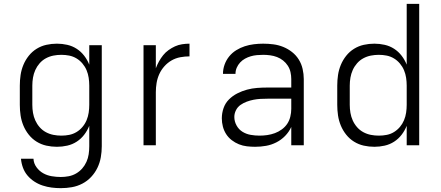

<svg xmlns="http://www.w3.org/2000/svg" viewBox="-20 -755 2290 998"><path d="M296 223Q272 223 248.5 220Q225 217 202 209.5Q179 202 159 189Q139 176 123.5 158Q108 140 99.5 117Q91 94 89 70H154Q155 94 169.5 114Q184 134 204.5 145.5Q225 157 249 161Q273 165 296 165Q317 165 337.5 161Q358 157 376 146.5Q394 136 407.5 120.5Q421 105 429.5 86Q438 67 441 46.5Q444 26 444 5V-101Q434 -76 417.5 -54.5Q401 -33 378.5 -18.5Q356 -4 329.5 2Q303 8 276 8Q248 8 221 2Q194 -4 170.5 -18.5Q147 -33 129.5 -55Q112 -77 101.5 -102.5Q91 -128 87 -155Q83 -182 83 -210V-310Q83 -338 87 -365Q91 -392 101.5 -417.5Q112 -443 129.5 -465Q147 -487 170.5 -501.5Q194 -516 221 -522Q248 -528 276 -528Q303 -528 329.5 -522Q356 -516 378.5 -501.5Q401 -487 417.5 -465.5Q434 -444 444 -419V-520H509V5Q509 34 504 62.5Q499 91 486.5 117Q474 143 454 164.5Q434 186 408 199.5Q382 213 353.5 218Q325 223 296 223ZM299 -50Q320 -50 340 -54Q360 -58 377.5 -68.5Q395 -79 408.5 -95Q422 -111 430 -130Q438 -149 441 -169.5Q444 -190 444 -210V-310Q444 -330 441 -350.5Q438 -371 430 -390Q422 -409 408.5 -425Q395 -441 377.5 -451.5Q360 -462 340 -466Q320 -470 299 -470Q278 -470 257.5 -466Q237 -462 218.5 -452Q200 -442 186 -426Q172 -410 163.5 -391Q155 -372 151.5 -351.5Q148 -331 148 -310V-210Q148 -189 151.5 -168.5Q155 -148 163.5 -129Q172 -110 186 -94Q200 -78 218.5 -68Q237 -58 257.5 -54Q278 -50 299 -50Z M726 0V-520H790V-400Q797 -419 806.5 -436Q816 -453 828 -468Q840 -483 856 -494.5Q872 -506 889.5 -514Q907 -522 926.5 -525Q946 -528 965 -528V-462Q941 -462 917 -457.5Q893 -453 872 -441Q851 -429 834.5 -410.5Q818 -392 808 -370Q798 -348 794 -324Q790 -300 790 -276V0Z M1306 8Q1285 8 1263.5 5.5Q1242 3 1222 -5Q1202 -13 1184.5 -26.5Q1167 -40 1155.5 -58Q1144 -76 1138.5 -97Q1133 -118 1133 -140Q1133 -167 1142 -193Q1151 -219 1170 -238Q1189 -257 1213.5 -269.5Q1238 -282 1264 -289Q1290 -296 1317 -298Q1344 -300 1371 -300H1494V-344Q1494 -362 1490 -380Q1486 -398 1476 -413.5Q1466 -429 1451.5 -440.5Q1437 -452 1420 -458.5Q1403 -465 1384.5 -467.5Q1366 -470 1348 -470Q1332 -470 1315.5 -468.5Q1299 -467 1283.5 -462.5Q1268 -458 1253.5 -450Q1239 -442 1228 -430Q1217 -418 1210.5 -403Q1204 -388 1204 -371H1139Q1139 -396 1147.5 -419.5Q1156 -443 1171.5 -462Q1187 -481 1208 -494Q1229 -507 1252 -514.5Q1275 -522 1299.5 -525Q1324 -528 1348 -528Q1375 -528 1401.5 -524.5Q1428 -521 1452.5 -511Q1477 -501 1498 -484.5Q1519 -468 1533 -445.5Q1547 -423 1553 -396.5Q1559 -370 1559 -344V0H1494V-95Q1482 -69 1462 -48.5Q1442 -28 1416.5 -15Q1391 -2 1363 3Q1335 8 1306 8ZM1329 -50Q1350 -50 1370 -53Q1390 -56 1409 -63Q1428 -70 1445 -82.5Q1462 -95 1473 -111.5Q1484 -128 1489 -148.5Q1494 -169 1494 -189V-242H1371Q1352 -242 1334 -241Q1316 -240 1298 -236.5Q1280 -233 1262.5 -226.5Q1245 -220 1230 -209.5Q1215 -199 1206.5 -182Q1198 -165 1198 -147Q1198 -124 1209.5 -103Q1221 -82 1240.5 -70Q1260 -58 1283 -54Q1306 -50 1329 -50Z M1926 8Q1898 8 1871 2Q1844 -4 1820.5 -18.5Q1797 -33 1779.5 -55Q1762 -77 1751.5 -102.5Q1741 -128 1737 -155Q1733 -182 1733 -210V-310Q1733 -338 1737 -365Q1741 -392 1751.5 -417.5Q1762 -443 1779.5 -465Q1797 -487 1820.5 -501.5Q1844 -516 1871 -522Q1898 -528 1926 -528Q1953 -528 1979.5 -522Q2006 -516 2028.5 -501.5Q2051 -487 2067.5 -465.5Q2084 -444 2094 -419V-735H2159V0H2094V-101Q2084 -76 2067.5 -54.5Q2051 -33 2028.5 -18.5Q2006 -4 1979.5 2Q1953 8 1926 8ZM1949 -50H1950Q1970 -50 1990.5 -54Q2011 -58 2028.5 -69Q2046 -80 2059 -95.5Q2072 -111 2080 -130Q2088 -149 2091 -169.5Q2094 -190 2094 -210V-310Q2094 -330 2091 -350.5Q2088 -371 2080 -390Q2072 -409 2058.5 -425Q2045 -441 2027.5 -451.5Q2010 -462 1990 -466Q1970 -470 1949 -470Q1928 -470 1907.5 -466Q1887 -462 1868.5 -452Q1850 -442 1836 -426Q1822 -410 1813.5 -391Q1805 -372 1801.5 -351.5Q1798 -331 1798 -310V-210Q1798 -189 1801.5 -168.5Q1805 -148 1813.5 -129Q1822 -110 1836 -94Q1850 -78 1868.5 -68Q1887 -58 1907.5 -54Q1928 -50 1949 -50Z"/></svg>

Font: Iosevka Aile Light
Style: Regular
Weight: 300
Designer: Belleve Invis
Foundry: Belleve Invis
Version: Version 27.3.5; ttfautohint (v1.8.4)